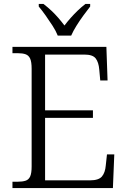

<svg xmlns="http://www.w3.org/2000/svg" viewBox="-20 -951 646 971"><path d="M43 0V-32H70Q93 -32 109 -37Q125 -42 132.5 -58.5Q140 -75 140 -109V-603Q140 -638 132.5 -654.5Q125 -671 109.5 -676.5Q94 -682 70 -682H43V-714H518L524 -544H487L482 -599Q479 -636 464 -655.5Q449 -675 407 -675H208V-393H450V-355H208V-39H436Q479 -39 495.5 -58.5Q512 -78 515 -115L521 -170H558L551 0ZM272 -771Q263 -794 246 -820.5Q229 -847 210.5 -873Q192 -899 176 -918V-931H200Q222 -914 240.5 -896.5Q259 -879 275 -860.5Q291 -842 306 -822Q321 -842 337.5 -860.5Q354 -879 372 -896.5Q390 -914 412 -931H436V-918Q421 -899 402 -873Q383 -847 366.5 -820.5Q350 -794 340 -771Z"/></svg>

Font: Noto Serif Kannada Light
Style: Regular
Weight: 300
Version: Version 2.003